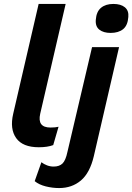

<svg xmlns="http://www.w3.org/2000/svg" viewBox="-20 -739 671 974"><path d="M177 8Q95 8 62 -38.5Q29 -85 47 -162L176 -719H313L184 -162Q168 -92 236 -92Q262 -92 277 -96L250 -3Q221 8 177 8ZM541 -572Q505 -572 484 -588.5Q463 -605 466 -639Q469 -680 492.5 -699.5Q516 -719 555 -719Q593 -719 613.5 -702Q634 -685 631 -653Q628 -610 604.5 -591Q581 -572 541 -572ZM280 215Q246 215 212 206.5Q178 198 156 180L190 84Q203 94 219 100Q235 106 252 106Q281 106 297 90.5Q313 75 322 32L447 -500H584L456 53Q436 138 390.5 176.5Q345 215 280 215Z"/></svg>

Font: Work Sans SemiBold
Style: Italic
Weight: 600
Italic angle: -13°
Designer: Wei Huang
Foundry: Wei Huang
Version: Version 2.012; ttfautohint (v1.8.3)